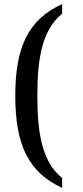

<svg xmlns="http://www.w3.org/2000/svg" viewBox="-20 -781 403 930"><path d="M281 129V81C177 -1 161 -158 161 -317C161 -476 177 -631 281 -715V-761C118 -687 54 -555 54 -317C54 -79 118 54 281 129Z"/></svg>

Font: Noto Serif Devanagari ExtraCondensed Medium
Style: Regular
Weight: 500
Width: 2
Designer: Universal Thirst, Indian Type Foundry and the Monotype Design Team
Foundry: Monotype Imaging Inc.
Version: Version 2.004